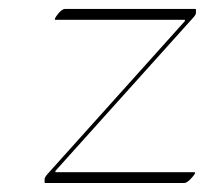

<svg xmlns="http://www.w3.org/2000/svg" viewBox="-20 -401 462 433"><path d="M105 -356.4Q100.6 -356.4 110.1 -368.7Q119.6 -380.9 127 -380.9H420.4Q421.9 -380.9 421.9 -379.4V-371.6Q421.9 -367.7 415 -360.4L105 -15.6V-12.7H418Q423.8 -12.7 412.8 -0.5Q401.9 11.7 396 11.7H82Q80.6 11.7 80.6 10.7V2.9Q80.6 -1 87.4 -8.8L397 -353.5V-356.4Z"/></svg>

Font: ML-NILA03
Style: Regular
Weight: 400
Designer: CLT@C-DIT
Version: Version ML-NILA03 1.0